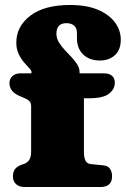

<svg xmlns="http://www.w3.org/2000/svg" viewBox="-20 -751 507 771"><path d="M317 -142Q317 -118.5 323.2 -106Q329.5 -93.5 345 -92L395 -87Q414 -85 422 -72.8Q430 -60.5 430 -43Q430 0 383 0H79Q57.5 0 44.8 -11.2Q32 -22.5 32 -42Q32 -61 40.2 -72Q48.5 -83 67 -89.5L77 -93Q90 -97.5 97.5 -109Q105 -120.5 105 -144V-324.5Q105 -337 99 -344Q93 -351 74 -359L62 -364Q38 -374 28 -387Q18 -400 18 -417Q18 -434.5 30 -445.5Q42 -456.5 62 -456.5H162L106.5 -436V-462Q106.5 -468 97.2 -477.5Q88 -487 76 -501Q64 -515 54.8 -534.5Q45.5 -554 45.5 -580Q45.5 -644.5 101.5 -687.8Q157.5 -731 261.5 -731Q328 -731 373.2 -711.8Q418.5 -692.5 441.8 -660.8Q465 -629 465 -592Q465 -551 441.5 -529.5Q418 -508 381 -508Q339 -508 314 -532.2Q289 -556.5 289 -597.5V-618.5Q289 -639 277.2 -648.5Q265.5 -658 247 -658Q226 -658 216.2 -646.8Q206.5 -635.5 206.5 -616Q206.5 -598 216 -582Q225.5 -566 239.2 -551.2Q253 -536.5 266.8 -522Q280.5 -507.5 290 -492.5Q299.5 -477.5 299.5 -461V-420L267 -456.5H397Q417.5 -456.5 429.2 -447Q441 -437.5 441 -419.5Q441 -392.5 417.5 -374.5Q394 -356.5 339 -356.5H317Z"/></svg>

Font: Fraunces SuperSoft Wonky
Style: Regular
Weight: 900
Version: Version 1.000;[b76b70a41]